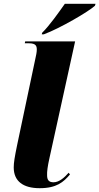

<svg xmlns="http://www.w3.org/2000/svg" viewBox="-20 -977 521 1007"><path d="M201 -805 199 -797H210C296 -829 446 -917 478 -947L481 -957H320C289 -913 239 -842 201 -805ZM188 10C277 10 313 -22 347 -62L340 -71C319 -47 291 -21 261 -21C237 -21 227 -32 227 -58C226 -76 230 -106 239 -146L374 -760H112L110 -750H132C170 -750 173 -734 173 -716C173 -704 169 -684 165 -667L70 -217C57 -154 52 -124 52 -99C52 -26 102 10 188 10Z"/></svg>

Font: Noto Serif Display SemiCondensed Black
Style: Italic
Weight: 900
Width: 4
Italic angle: -12°
Designer: Monotype Design Team
Foundry: Monotype Imaging Inc.
Version: Version 2.009